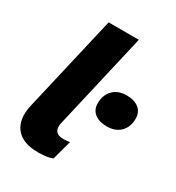

<svg xmlns="http://www.w3.org/2000/svg" viewBox="-173 -819 859 936"><g transform="rotate(30 256.5 -351.5)"><path d="M182 9Q93 9 56 -40Q19 -89 39 -173L164 -712H334L210 -175Q194 -109 257 -109Q281 -109 293 -113L263 -3Q234 9 182 9ZM409 -268Q366 -268 340.5 -288Q315 -308 315 -344Q315 -391 343 -419.5Q371 -448 419 -448Q462 -448 487.5 -428Q513 -408 513 -371Q513 -324 485 -296Q457 -268 409 -268Z"/></g></svg>

Font: Elaine Sans
Style: Bold Italic
Weight: 700
Italic angle: -13°
Designer: Wei Huang
Foundry: Wei Huang
Version: Version 2.001;December 24, 2019;FontCreator 12.0.0.2547 64-b